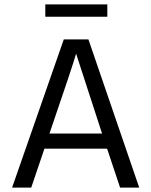

<svg xmlns="http://www.w3.org/2000/svg" viewBox="-20 -853 688 873"><path d="M468 -777H186V-833H468ZM122 0H35L270 -674H382L613 0H526L467 -177H182ZM326 -609Q312 -558 205 -246H444Z"/></svg>

Font: Hind Mysuru
Style: Regular
Weight: 400
Designer: Manushi Parikh, Hitesh Malaviya
Foundry: Indian Type Foundry
Version: Version 0.703;PS 1.0;hotconv 1.0.86;makeotf.lib2.5.63406